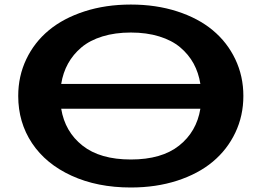

<svg xmlns="http://www.w3.org/2000/svg" viewBox="-20 -811 1150 844"><path d="M60.1 -389.2Q60.1 -476.1 95.5 -550.5Q130.9 -625 194.8 -678Q258.8 -731 351.6 -761Q444.3 -791 555.2 -791Q666 -791 758.8 -761Q851.6 -731 915.3 -678Q979 -625 1014.4 -550.5Q1049.8 -476.1 1049.8 -389.2Q1049.8 -302.2 1014.4 -227.8Q979 -153.3 915.3 -100.1Q851.6 -46.9 758.8 -16.8Q666 13.2 555.2 13.2Q407.7 13.2 294.7 -38.6Q181.6 -90.3 120.8 -181.6Q60.1 -272.9 60.1 -389.2ZM249 -441.9H860.8Q853 -491.2 831.1 -531.5Q809.1 -571.8 772.2 -602.8Q735.4 -633.8 679.9 -650.9Q624.5 -668 555.2 -668Q485.8 -668 430.4 -650.9Q375 -633.8 338.1 -602.8Q301.3 -571.8 279.1 -531.5Q256.8 -491.2 249 -441.9ZM860.8 -333H249Q265.6 -231.9 342.8 -170.9Q419.9 -109.9 555.2 -109.9Q690.4 -109.9 767.3 -170.9Q844.2 -231.9 860.8 -333Z"/></svg>

Font: Sporting Grotesque
Style: Bold
Weight: 700
Designer: Lucas LE BIHAN
Foundry: Lucas LE BIHAN
Version: Version 2.002;PS 2.2;hotconv 1.0.88;makeotf.lib2.5.647800